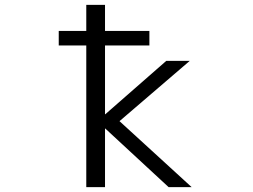

<svg xmlns="http://www.w3.org/2000/svg" viewBox="-20 -770 1040 790"><path d="M221.7 -583V-642.6H335V-750H412.1V-642.6H594.7V-583H412.1V-299.8H413.1L664.1 -519.5H760.7L471.7 -271.5L768.6 0H673.8L413.1 -241.2H412.1V0H335V-583Z"/></svg>

Font: GenEi Gothic M SemiLight
Style: Regular
Weight: 350
Designer: o_tamon (Modified); [Source Han Sans]
Ryoko NISHIZUKA  (kana & ideographs); Paul D. Hunt (Latin, Greek & Cyrillic); Wenl
Version: Version 1.1a;Original Version 1.004